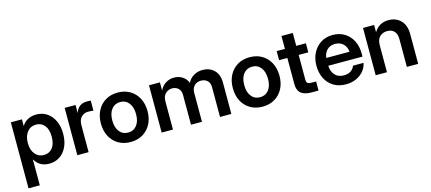

<svg xmlns="http://www.w3.org/2000/svg" viewBox="-61 -1237 4534 2022"><g transform="rotate(-15 2206.5 -226.0)"><path d="M54.7 204.1V-515.6H175.8V-443.8H177.2Q201.7 -484.9 242.7 -505.4Q283.7 -525.9 333.5 -525.9Q399.9 -525.9 450 -491.9Q500 -458 528.1 -397.7Q556.2 -337.4 556.2 -258.3Q556.2 -177.7 528.6 -117.4Q501 -57.1 450.7 -23.4Q400.4 10.3 333 10.3Q282.2 10.3 242.9 -11.7Q203.6 -33.7 179.2 -77.6H177.7V204.1ZM304.2 -92.8Q361.3 -92.8 396.5 -135.5Q431.6 -178.2 431.6 -258.3Q431.6 -337.9 396.5 -380.9Q361.3 -423.8 304.2 -423.8Q243.7 -423.8 207.3 -378.7Q170.9 -333.5 170.9 -258.3Q170.9 -183.1 207.3 -137.9Q243.7 -92.8 304.2 -92.8Z M641.6 0V-515.6H760.3V-430.2H761.7Q775.9 -474.1 806.4 -497.3Q836.9 -520.5 886.7 -520.5Q899.4 -520.5 909.4 -519.8Q919.4 -519 926.8 -518.6V-409.2Q919.9 -410.2 903.3 -411.6Q886.7 -413.1 868.7 -413.1Q824.7 -413.1 794.7 -382.8Q764.6 -352.5 764.6 -292V0Z M1221.7 11.7Q1145.5 11.7 1088.4 -22.2Q1031.2 -56.2 999.3 -116.7Q967.3 -177.2 967.3 -257.3Q967.3 -337.4 999.3 -398.2Q1031.2 -459 1088.4 -493.2Q1145.5 -527.3 1221.7 -527.3Q1297.4 -527.3 1354.7 -493.2Q1412.1 -459 1444.1 -398.2Q1476.1 -337.4 1476.1 -257.3Q1476.1 -177.2 1444.1 -116.7Q1412.1 -56.2 1354.7 -22.2Q1297.4 11.7 1221.7 11.7ZM1221.7 -91.3Q1280.8 -91.3 1315.9 -135.7Q1351.1 -180.2 1351.1 -257.3Q1351.1 -334.5 1315.9 -379.4Q1280.8 -424.3 1221.7 -424.3Q1162.1 -424.3 1127 -379.6Q1091.8 -335 1091.8 -257.3Q1091.8 -180.2 1127 -135.7Q1162.1 -91.3 1221.7 -91.3Z M1561 0V-515.6H1680.2V-426.3Q1703.6 -476.1 1745.1 -501Q1786.6 -525.9 1835.4 -525.9Q1887.7 -525.9 1927.7 -499.3Q1967.8 -472.7 1983.9 -428.2Q2004.4 -472.7 2047.9 -499.3Q2091.3 -525.9 2147.9 -525.9Q2221.2 -525.9 2271 -478.5Q2320.8 -431.2 2320.8 -340.3V0H2197.3V-322.8Q2197.3 -374 2169.2 -397.7Q2141.1 -421.4 2101.6 -421.4Q2054.7 -421.4 2027.6 -392.1Q2000.5 -362.8 2000.5 -316.4V0H1880.9V-328.6Q1880.9 -370.6 1854.5 -396Q1828.1 -421.4 1787.1 -421.4Q1745.6 -421.4 1714.8 -392.3Q1684.1 -363.3 1684.1 -307.6V0Z M2660.2 11.7Q2584 11.7 2526.9 -22.2Q2469.7 -56.2 2437.7 -116.7Q2405.8 -177.2 2405.8 -257.3Q2405.8 -337.4 2437.7 -398.2Q2469.7 -459 2526.9 -493.2Q2584 -527.3 2660.2 -527.3Q2735.8 -527.3 2793.2 -493.2Q2850.6 -459 2882.6 -398.2Q2914.6 -337.4 2914.6 -257.3Q2914.6 -177.2 2882.6 -116.7Q2850.6 -56.2 2793.2 -22.2Q2735.8 11.7 2660.2 11.7ZM2660.2 -91.3Q2719.2 -91.3 2754.4 -135.7Q2789.6 -180.2 2789.6 -257.3Q2789.6 -334.5 2754.4 -379.4Q2719.2 -424.3 2660.2 -424.3Q2600.6 -424.3 2565.4 -379.6Q2530.3 -335 2530.3 -257.3Q2530.3 -180.2 2565.4 -135.7Q2600.6 -91.3 2660.2 -91.3Z M3271.5 -515.6V-416.5H3166.5V-147.9Q3166.5 -120.1 3177.7 -109.6Q3189 -99.1 3218.8 -99.1H3271.5V0H3197.3Q3118.7 0 3080.8 -31.7Q3043 -63.5 3043 -129.9V-416.5H2953.1V-515.6H3043V-656.2H3166.5V-515.6Z M3568.8 11.7Q3491.7 11.7 3435.1 -22.9Q3378.4 -57.6 3347.9 -118.4Q3317.4 -179.2 3317.4 -257.3Q3317.4 -335.9 3348.9 -396.7Q3380.4 -457.5 3436 -492.4Q3491.7 -527.3 3564 -527.3Q3638.2 -527.3 3693.8 -493.2Q3749.5 -459 3780.3 -398.7Q3811 -338.4 3811 -259.3V-225.6H3438Q3440.4 -162.6 3475.1 -124Q3509.8 -85.4 3571.8 -85.4Q3618.2 -85.4 3648.4 -105.7Q3678.7 -126 3689.5 -159.2H3804.7Q3794.9 -108.9 3762 -70.3Q3729 -31.7 3679.2 -10Q3629.4 11.7 3568.8 11.7ZM3439 -310.5H3692.9Q3687 -365.7 3653.1 -397.7Q3619.1 -429.7 3565.9 -429.7Q3512.2 -429.7 3478.8 -397.7Q3445.3 -365.7 3439 -310.5Z M4017.6 -291.5V0H3894.5V-515.6H4015.6V-436.5Q4069.3 -525.9 4173.8 -525.9Q4254.9 -525.9 4306.4 -473.6Q4357.9 -421.4 4357.9 -322.3V0H4234.4V-302.7Q4234.4 -359.4 4207 -388.7Q4179.7 -418 4130.4 -418Q4082 -418 4049.8 -387.7Q4017.6 -357.4 4017.6 -291.5Z"/></g></svg>

Font: Inter Display SemiBold
Style: Regular
Weight: 600
Designer: Rasmus Andersson
Foundry: rsms
Version: Version 4.001;git-9221beed3